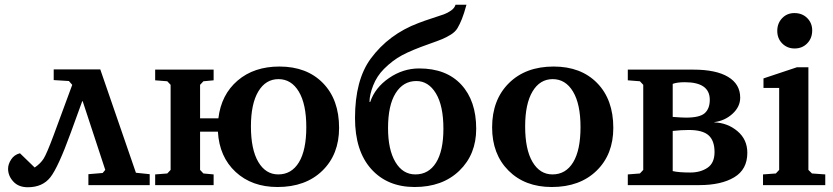

<svg xmlns="http://www.w3.org/2000/svg" viewBox="-20 -779 3506 808"><path d="M14 -69Q14 -88 27 -108Q40 -128 64 -134L126 -74Q151 -91 164 -112Q177 -133 205 -208L284 -422L270 -438L206 -442V-487H402L552 -52L610 -46V0H352V-46L412 -51L423 -64L328 -353H326L278 -221Q225 -75 192 -33Q159 9 97 9Q58 9 36 -15Q14 -39 14 -69Z M633 0V-45L684 -49L698 -64V-422L684 -437L633 -441V-486H879V-441L836 -437L822 -422V-281H899Q911 -381 980 -440Q1049 -499 1156 -499Q1271 -499 1339 -429.5Q1407 -360 1407 -241Q1407 -129 1336.5 -60.5Q1266 8 1148 8Q1040 8 971.5 -55.5Q903 -119 897 -225H822V-64L836 -49L879 -45V0ZM1036 -247Q1036 -150 1067 -97.5Q1098 -45 1151 -45Q1207 -45 1238 -96Q1269 -147 1269 -244Q1269 -341 1237.5 -393.5Q1206 -446 1152 -446Q1098 -446 1067 -394Q1036 -342 1036 -247Z M1474 -282Q1474 -442 1540 -532Q1616 -635 1741 -682Q1764 -691 1798 -702Q1832 -713 1847.5 -718.5Q1863 -724 1878 -734.5Q1893 -745 1897 -759H1943Q1933 -722 1924 -699.5Q1915 -677 1905.5 -661Q1896 -645 1877.5 -633.5Q1859 -622 1841 -614.5Q1823 -607 1786 -594Q1712 -568 1672 -546.5Q1632 -525 1596 -489Q1566 -459 1550.5 -419.5Q1535 -380 1535 -350H1538Q1558 -410 1617 -450.5Q1676 -491 1744 -491Q1858 -491 1921 -423Q1984 -355 1984 -237Q1984 -129 1913 -60.5Q1842 8 1725 8Q1610 8 1542 -68Q1474 -144 1474 -282ZM1613 -240Q1613 -149 1644 -97Q1675 -45 1728 -45Q1784 -45 1815 -94.5Q1846 -144 1846 -237Q1846 -334 1814.5 -386Q1783 -438 1732 -438Q1677 -438 1645 -387Q1613 -336 1613 -240Z M2051 -243Q2051 -359 2121.5 -429Q2192 -499 2310 -499Q2425 -499 2493 -429.5Q2561 -360 2561 -241Q2561 -129 2490.5 -60.5Q2420 8 2302 8Q2189 8 2120 -61Q2051 -130 2051 -243ZM2190 -247Q2190 -150 2221 -97.5Q2252 -45 2305 -45Q2361 -45 2392 -96Q2423 -147 2423 -244Q2423 -341 2391.5 -393.5Q2360 -446 2306 -446Q2252 -446 2221 -394Q2190 -342 2190 -247Z M2622 0V-45L2673 -49L2687 -64V-422L2673 -437L2622 -441V-486H2898Q2993 -486 3044 -455.5Q3095 -425 3095 -368Q3095 -330 3063 -300.5Q3031 -271 2986 -265V-264Q3042 -262 3083.5 -227Q3125 -192 3125 -136Q3125 -66 3070 -33Q3015 0 2923 0ZM2811 -59Q2836 -53 2885 -53Q2928 -53 2957.5 -73Q2987 -93 2987 -139Q2987 -187 2962 -209.5Q2937 -232 2879 -232Q2847 -232 2811 -228ZM2811 -287Q2850 -284 2867 -284Q2925 -284 2946 -303Q2967 -322 2967 -359Q2967 -433 2862 -433Q2829 -433 2811 -426Z M3323 -724Q3356 -724 3377 -703Q3398 -682 3398 -651Q3398 -618 3377 -596.5Q3356 -575 3324 -575Q3293 -575 3272 -596Q3251 -617 3251 -649Q3251 -681 3271.5 -702.5Q3292 -724 3323 -724ZM3191 0V-45L3245 -49L3259 -64V-409H3193V-449L3334 -496H3382V-64L3397 -49L3453 -45V0Z"/></svg>

Font: Khartiya
Style: Bold
Weight: 700
Version: Version 1.0.2